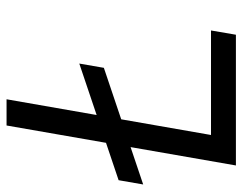

<svg xmlns="http://www.w3.org/2000/svg" viewBox="-97 -643 740 586"><g transform="rotate(-90 273.0 -350.0)"><path d="M183 -700H263L154 -76H473L460 0H61ZM16 -358 372 -478 359 -403 3 -283Z"/></g></svg>

Font: Fixel Italic Variable 20240409 Display Thin
Style: Italic
Weight: 100
Italic angle: -10°
Designer: AlfaBravo + MacPaw
Foundry: Kyrylo Tkachov, Marchela Mozhyna, Serhii Makarenko, Maria Weinstein, Zakhar Kryvoshyya
Version: Version 1.211;Glyphs 3.2 (3225)